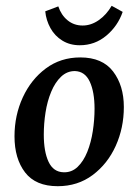

<svg xmlns="http://www.w3.org/2000/svg" viewBox="-20 -629 476 662"><path d="M179 13Q103 13 66.5 -34.5Q30 -82 30 -159Q30 -231 58.5 -293Q87 -355 138 -393Q189 -431 257 -431Q333 -431 370 -382.5Q407 -334 407 -260Q407 -188 379 -126Q351 -64 299.5 -25.5Q248 13 179 13ZM199 -35Q227 -34 247.5 -53.5Q268 -73 281 -105.5Q294 -138 300 -177Q306 -216 306 -254Q306 -312 289.5 -347.5Q273 -383 238 -384Q211 -384 190.5 -364.5Q170 -345 156.5 -312.5Q143 -280 137 -241.5Q131 -203 131 -165Q131 -106 147.5 -71Q164 -36 199 -35ZM255 -473Q221 -473 195 -489Q169 -505 154 -532Q139 -559 136 -590L181 -607Q191 -577 213 -559Q235 -541 265 -541Q294 -541 320.5 -559.5Q347 -578 365 -609L403 -588Q386 -539 346.5 -506Q307 -473 255 -473Z"/></svg>

Font: Yrsa Medium
Style: Italic
Weight: 500
Italic angle: -7.10001°
Designer: Anna Giedrys (Yrsa+Rasa design), David Brezina (Yrsa art-direction, Rasa art-direction, design)
Foundry: Rosetta Type Foundry
Version: Version 2.004